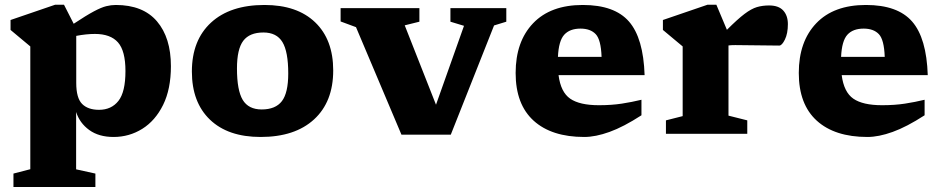

<svg xmlns="http://www.w3.org/2000/svg" viewBox="-20 -552 3888 792"><path d="M373.5 164V219.5H35.5V164L105 146V-360.5Q95.5 -369 73.2 -387Q51 -405 23.5 -428.5V-469.5L207.5 -532.5H244L284 -454Q336 -488.5 367 -505Q398 -521.5 418.2 -526.5Q438.5 -531.5 457.5 -531.5Q570 -531.5 627.5 -464Q685 -396.5 685 -279Q685 -184.5 652.8 -119.2Q620.5 -54 566.8 -20.5Q513 13 448.5 13Q387.5 13 348 -15.8Q308.5 -44.5 294 -90V146.5ZM497.5 -259Q497.5 -342 466.8 -377Q436 -412 371.5 -412Q336 -412 294.5 -404V-210Q294.5 -147.5 318.8 -123.2Q343 -99 388.5 -99Q439.5 -99 468.5 -135.8Q497.5 -172.5 497.5 -259Z M1055 13Q920.5 13 846 -58.5Q771.5 -130 771.5 -257Q771.5 -386 850.5 -458.8Q929.5 -531.5 1071 -531.5Q1205.5 -531.5 1280 -460Q1354.5 -388.5 1354.5 -261.5Q1354.5 -132 1275.5 -59.5Q1196.5 13 1055 13ZM1059.5 -100.5Q1116.5 -100.5 1142.8 -134.8Q1169 -169 1169 -249Q1169 -339 1145 -378.5Q1121 -418 1066.5 -418Q1009.5 -418 983.5 -383.8Q957.5 -349.5 957.5 -269.5Q957.5 -179.5 981.2 -140Q1005 -100.5 1059.5 -100.5Z M2018 -447 1839.5 3.5H1636L1448.5 -440L1385 -463.5V-518.5H1710V-462.5L1649.5 -447.5L1778.5 -120L1894 -445.5L1838 -462.5V-518.5H2068.5V-462.5Z M2384 -531.5Q2515 -531.5 2574.5 -463.2Q2634 -395 2639 -242H2284Q2293 -172 2332 -145Q2371 -118 2450.5 -118Q2502.5 -118 2544.8 -124.5Q2587 -131 2626 -140.5V-76.5Q2552 -28.5 2494.2 -7.8Q2436.5 13 2390 13Q2255.5 13 2181.2 -54.2Q2107 -121.5 2107 -251Q2107 -380.5 2179 -456Q2251 -531.5 2384 -531.5ZM2374.5 -434Q2330.5 -434 2307.5 -408.8Q2284.5 -383.5 2281.5 -317.5H2461.5Q2459 -388.5 2437.2 -411.2Q2415.5 -434 2374.5 -434Z M3152.5 -529.5Q3192 -529.5 3211 -508.5Q3230 -487.5 3230 -452.5Q3230 -414 3217.8 -389Q3205.5 -364 3194.5 -364Q3146.5 -364 3103.2 -365Q3060 -366 3013 -366Q2995 -366 2985 -364.5V-75L3062.5 -55.5V0H2727V-55.5L2796 -73V-360.5Q2786.5 -369 2764.2 -387Q2742 -405 2714.5 -428.5V-469.5L2898.5 -532.5H2935L2978.5 -429Q3022.5 -473 3051 -494.5Q3079.5 -516 3102.5 -522.8Q3125.5 -529.5 3152.5 -529.5Z M3552 -531.5Q3683 -531.5 3742.5 -463.2Q3802 -395 3807 -242H3452Q3461 -172 3500 -145Q3539 -118 3618.5 -118Q3670.5 -118 3712.8 -124.5Q3755 -131 3794 -140.5V-76.5Q3720 -28.5 3662.2 -7.8Q3604.5 13 3558 13Q3423.5 13 3349.2 -54.2Q3275 -121.5 3275 -251Q3275 -380.5 3347 -456Q3419 -531.5 3552 -531.5ZM3542.5 -434Q3498.5 -434 3475.5 -408.8Q3452.5 -383.5 3449.5 -317.5H3629.5Q3627 -388.5 3605.2 -411.2Q3583.5 -434 3542.5 -434Z"/></svg>

Font: Newsreader Caption
Style: Bold
Weight: 700
Designer: Hugues Gentile
Foundry: Production Type
Version: Version 1.001